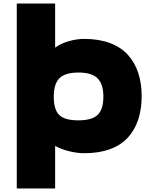

<svg xmlns="http://www.w3.org/2000/svg" viewBox="-20 -860 869 1090"><path d="M566.9 -311Q566.9 -381.8 534.2 -415Q501.5 -448.2 425.8 -448.2Q349.6 -448.2 317.4 -415.8Q285.2 -383.3 285.2 -311Q285.2 -237.8 316.2 -207.3Q347.2 -176.8 424.8 -176.8Q502 -176.8 534.4 -208Q566.9 -239.3 566.9 -311ZM784.2 -314Q784.2 -239.7 764.6 -180.9Q745.1 -122.1 706.1 -79.1Q667 -36.1 604.5 -13.2Q542 9.8 459 9.8Q418.5 9.8 373.3 -1.2Q328.1 -12.2 294.9 -30.8H293V210H75.2V-839.8H293V-590.8H294.9Q324.2 -612.8 369.9 -626Q415.5 -639.2 458 -639.2Q541.5 -639.2 604.5 -615.5Q667.5 -591.8 706.5 -548.1Q745.6 -504.4 764.9 -445.6Q784.2 -386.7 784.2 -314Z"/></svg>

Font: Sinkin Sans 900 X Black
Style: Regular
Weight: 950
Designer: Keith Bates
Foundry: K-Type
Version: Sinkin Sans (version 1.0)  by Keith Bates   •   © 2014   www